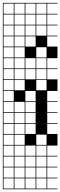

<svg xmlns="http://www.w3.org/2000/svg" viewBox="-20 -1025 425 1352"><path d="M0 307.7V-1004.8H384.6V-1000H312.5V-927.9H384.6V-923.1H312.5V-851H384.6V-846.2H312.5V-774H384.6V-769.2H312.5V-697.1H384.6V-615.4H312.5V-543.3H384.6V-538.5H312.5V-466.3H384.6V-384.6H312.5V-312.5H384.6V-307.7H312.5V-235.6H384.6V-230.8H312.5V-158.7H384.6V-153.8H312.5V-81.7H384.6V0H312.5V72.1H384.6V76.9H312.5V149H384.6V153.8H312.5V226H384.6V230.8H312.5V302.9H384.6V307.7ZM235.6 -927.9H307.7V-1000H235.6ZM158.7 -927.9H230.8V-1000H158.7ZM81.7 -927.9H153.8V-1000H81.7ZM4.8 -927.9H76.9V-1000H4.8ZM235.6 -851H307.7V-923.1H235.6ZM158.7 -851H230.8V-923.1H158.7ZM81.7 -851H153.8V-923.1H81.7ZM4.8 -851H76.9V-923.1H4.8ZM235.6 -774H307.7V-846.2H235.6ZM158.7 -774H230.8V-846.2H158.7ZM81.7 -774H153.8V-846.2H81.7ZM4.8 -774H76.9V-846.2H4.8ZM81.7 -697.1H153.8V-769.2H81.7ZM4.8 -697.1H76.9V-769.2H4.8ZM158.7 -697.1H230.8V-769.2H158.7ZM4.8 -620.2H76.9V-692.3H4.8ZM235.6 -620.2H307.7V-692.3H235.6ZM81.7 -620.2H153.8V-692.3H81.7ZM235.6 -543.3H307.7V-615.4H235.6ZM81.7 -543.3H153.8V-615.4H81.7ZM4.8 -543.3H76.9V-615.4H4.8ZM158.7 -543.3H230.8V-615.4H158.7ZM4.8 -466.3H76.9V-538.5H4.8ZM235.6 -466.3H307.7V-538.5H235.6ZM81.7 -466.3H153.8V-538.5H81.7ZM158.7 -466.3H230.8V-538.5H158.7ZM4.8 -389.4H76.9V-461.5H4.8ZM235.6 -389.4H307.7V-461.5H235.6ZM81.7 -389.4H153.8V-461.5H81.7ZM4.8 -312.5H76.9V-384.6H4.8ZM158.7 -312.5H230.8V-384.6H158.7ZM81.7 -235.6H153.8V-307.7H81.7ZM4.8 -235.6H76.9V-307.7H4.8ZM158.7 -235.6H230.8V-307.7H158.7ZM81.7 -158.7H153.8V-230.8H81.7ZM4.8 -158.7H76.9V-230.8H4.8ZM158.7 -158.7H230.8V-230.8H158.7ZM81.7 -81.7H153.8V-153.8H81.7ZM4.8 -81.7H76.9V-153.8H4.8ZM158.7 -81.7H230.8V-153.8H158.7ZM153.8 -76.9H81.7V-4.8H153.8ZM4.8 -4.8H76.9V-76.9H4.8ZM235.6 -4.8H307.7V-76.9H235.6ZM4.8 72.1H76.9V0H4.8ZM235.6 72.1H307.7V0H235.6ZM81.7 72.1H153.8V0H81.7ZM158.7 72.1H230.8V0H158.7ZM158.7 149H230.8V76.9H158.7ZM4.8 149H76.9V76.9H4.8ZM235.6 149H307.7V76.9H235.6ZM81.7 149H153.8V76.9H81.7ZM158.7 226H230.8V153.8H158.7ZM235.6 226H307.7V153.8H235.6ZM81.7 226H153.8V153.8H81.7ZM4.8 226H76.9V153.8H4.8ZM158.7 302.9H230.8V230.8H158.7ZM235.6 302.9H307.7V230.8H235.6ZM81.7 302.9H153.8V230.8H81.7ZM4.8 302.9H76.9V230.8H4.8Z"/></svg>

Font: Jacquarda Bastarda 9 Charted
Style: Regular
Weight: 400
Designer: Sarah Cadigan-Fried
Version: Version 1.000; ttfautohint (v1.8.4.7-5d5b)